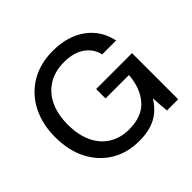

<svg xmlns="http://www.w3.org/2000/svg" viewBox="-172 -906 1112 1112"><g transform="rotate(-45 384.0 -350.0)"><path d="M377 12Q279 12 205 -33Q131 -78 89.5 -159Q48 -240 48 -348Q48 -455 90 -537Q132 -619 209.5 -665.5Q287 -712 392 -712Q512 -712 592 -654.5Q672 -597 694 -495H580Q566 -553 517.5 -586.5Q469 -620 392 -620Q318 -620 263.5 -587Q209 -554 180 -493Q151 -432 151 -348Q151 -263 180 -202Q209 -141 261.5 -109Q314 -77 383 -77Q489 -77 543 -138Q597 -199 605 -301H413V-378H707V0H615L607 -107Q583 -68 551.5 -41.5Q520 -15 477.5 -1.5Q435 12 377 12Z"/></g></svg>

Font: DM Sans 10pt Medium
Style: Regular
Weight: 500
Version: Version 4.004;gftools[0.9.30]